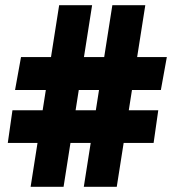

<svg xmlns="http://www.w3.org/2000/svg" viewBox="-20 -720 673 740"><path d="M303 0 413 -700H540L430 0ZM10 -169 28 -295H590L572 -169ZM98 0 208 -700H335L225 0ZM38 -373 61 -500H623L600 -373Z"/></svg>

Font: Figtree Light Black
Style: Regular
Weight: 900
Version: Version 2.000